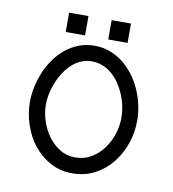

<svg xmlns="http://www.w3.org/2000/svg" viewBox="-68 -604 608 673"><g transform="rotate(10 236.5 -267.5)"><path d="M193.4 -475.6H124.5V-544.4H193.4ZM344.7 -475.6H275.9V-544.4H344.7ZM425.3 -212.4Q425.3 -171.4 411.9 -131.8Q398.4 -92.3 373.5 -61Q348.6 -29.8 313 -10.7Q277.3 8.3 232.9 8.3Q189 8.3 153.8 -11Q118.7 -30.3 94.2 -61.5Q69.8 -92.8 56.6 -132.6Q43.5 -172.4 43.5 -212.4Q43.5 -239.3 49.3 -266.8Q55.2 -294.4 66.2 -320.3Q77.1 -346.2 93.3 -368.9Q109.4 -391.6 130.4 -408.7Q151.4 -425.8 177.2 -435.8Q203.1 -445.8 232.9 -445.8Q262.7 -445.8 288.6 -436Q314.5 -426.3 335.9 -409.2Q357.4 -392.1 374 -369.6Q390.6 -347.2 402.1 -321Q413.6 -294.9 419.4 -267.1Q425.3 -239.3 425.3 -212.4ZM369.1 -212.4Q369.1 -231.4 365.2 -252Q361.3 -272.5 353.3 -292.2Q345.2 -312 333.7 -329.6Q322.3 -347.2 307.1 -360.8Q292 -374.5 273.4 -382.3Q254.9 -390.1 232.9 -390.1Q211.9 -390.1 193.8 -382.1Q175.8 -374 161.1 -360.1Q146.5 -346.2 135 -328.1Q123.5 -310.1 115.7 -290.3Q107.9 -270.5 104 -250.5Q100.1 -230.5 100.1 -212.4Q100.1 -185.1 109.4 -156Q118.7 -127 136 -103Q153.3 -79.1 177.7 -63.7Q202.1 -48.3 232.9 -48.3Q264.2 -48.3 289.6 -63.2Q314.9 -78.1 332.5 -101.8Q350.1 -125.5 359.6 -154.8Q369.1 -184.1 369.1 -212.4Z"/></g></svg>

Font: AKL 022
Style: Regular
Weight: 400
Designer: AKL
Foundry: AKL
Version: Version 2.053;August 19, 2024;FontCreator 13.0.0.2675 64-bit